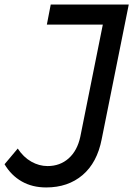

<svg xmlns="http://www.w3.org/2000/svg" viewBox="-74 -720 586 844"><path d="M492 -700 373 -108Q353 -5 289 49.5Q225 104 129 104Q68 104 21.5 77.5Q-25 51 -54 2L4 -67Q29 -29 63.5 -9.5Q98 10 135 10Q190 10 228 -24Q266 -58 279 -119L378 -612H132L149 -700Z"/></svg>

Font: TypoPRO Montserrat Alternates
Style: Italic
Weight: 400
Italic angle: -11.3°
Designer: Julieta Ulanovsky
Foundry: Julieta Ulanovsky
Version: Version 6.001